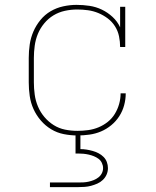

<svg xmlns="http://www.w3.org/2000/svg" viewBox="-20 -548 640 788"><path d="M298 8Q270 8 242 2.5Q214 -3 190 -17.5Q166 -32 147.5 -53.5Q129 -75 117.5 -100.5Q106 -126 102 -154Q98 -182 98 -210V-310Q98 -338 102 -365.5Q106 -393 117 -418.5Q128 -444 146 -466Q164 -488 188 -502Q212 -516 239.5 -522Q267 -528 294 -528Q321 -528 347.5 -524Q374 -520 398 -508.5Q422 -497 442 -478.5Q462 -460 473 -436V-520H494V-355H473Q473 -377 468.5 -399Q464 -421 452 -440Q440 -459 422 -472.5Q404 -486 383.5 -494.5Q363 -503 341 -506Q319 -509 297 -509Q271 -509 246 -503.5Q221 -498 199.5 -485Q178 -472 161.5 -452Q145 -432 135.5 -409Q126 -386 122.5 -360.5Q119 -335 119 -310V-210Q119 -185 122.5 -159.5Q126 -134 136 -110.5Q146 -87 162.5 -67.5Q179 -48 200.5 -34.5Q222 -21 247 -16Q272 -11 298 -11Q320 -11 342 -14Q364 -17 384.5 -25.5Q405 -34 422.5 -48Q440 -62 451.5 -81Q463 -100 469 -121.5Q475 -143 475 -165H496Q496 -140 489.5 -116Q483 -92 469.5 -71Q456 -50 436.5 -34Q417 -18 394.5 -8.5Q372 1 347 4.5Q322 8 298 8ZM185 220V201H300Q311 201 322 200.5Q333 200 344 197.5Q355 195 365 191Q375 187 384 180Q393 173 398 163Q403 153 403 142Q403 131 398 120.5Q393 110 384 103.5Q375 97 365 93Q355 89 344 86.5Q333 84 322 83Q311 82 300 82H290V-11H310V64Q323 64 335.5 66Q348 68 360.5 71.5Q373 75 384.5 81Q396 87 405 96Q414 105 418.5 117Q423 129 423 142Q423 156 417.5 168.5Q412 181 402 190.5Q392 200 379.5 205.5Q367 211 354 214.5Q341 218 327.5 219Q314 220 300 220Z"/></svg>

Font: Iosevka HT Thin Extended
Style: Regular
Weight: 100
Width: 7
Monospace: yes
Designer: Belleve Invis
Foundry: Belleve Invis
Version: Version 32.3.0; ttfautohint (v1.8.4)